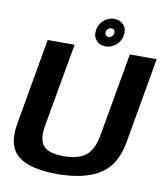

<svg xmlns="http://www.w3.org/2000/svg" viewBox="-92 -920 868 1000"><g transform="rotate(10 342.5 -420.0)"><path d="M277 4Q421 4 502.2 -47.2Q583.5 -98.5 605 -219L685 -675H543L465.5 -235Q452 -157 412.2 -125.2Q372.5 -93.5 294 -93.5Q216.5 -93.5 188 -125.5Q159.5 -157.5 173 -235L251 -675H108.5L28.5 -219Q7 -98.5 70 -47.2Q133 4 277 4ZM410.5 -694.5Q431.5 -694.5 449.8 -704.5Q468 -714.5 480 -731.5Q492 -748.5 495 -769.5Q500.5 -801 482 -822.2Q463.5 -843.5 432 -843.5Q410.5 -843.5 392.8 -833.8Q375 -824 363 -807.2Q351 -790.5 347.5 -769.5Q342.5 -737.5 360.8 -716Q379 -694.5 410.5 -694.5ZM417.5 -745.5Q408.5 -745.5 403 -752.5Q397.5 -759.5 398.5 -769.5Q400.5 -779.5 408.2 -786Q416 -792.5 424.5 -792.5Q434.5 -792.5 440.2 -786Q446 -779.5 444 -769.5Q443 -759.5 435.2 -752.5Q427.5 -745.5 417.5 -745.5Z"/></g></svg>

Font: Anybody Thin SemiBold
Style: Italic
Weight: 600
Italic angle: -10°
Version: Version 1.113;gftools[0.9.25]